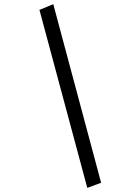

<svg xmlns="http://www.w3.org/2000/svg" viewBox="-20 -744 622 915"><path d="M461.9 127 396 151.4 168 -696.8 233.9 -724.1Z"/></svg>

Font: Elstob Medium
Style: Italic
Weight: 500
Italic angle: -20°
Designer: Peter S. Baker
Version: Version 1.015